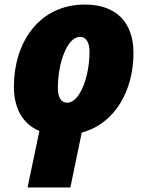

<svg xmlns="http://www.w3.org/2000/svg" viewBox="-20 -583 647 843"><path d="M153 -8 101 240H289L339 -1C488 -41 566 -189 566 -350C566 -486 489 -563 353 -563C148 -563 41 -392 41 -203C41 -105 81 -38 153 -8ZM275 -132C249 -132 234 -154 234 -197C234 -306 275 -421 331 -421C357 -421 373 -399 373 -356C373 -247 331 -132 275 -132Z"/></svg>

Font: Noto Sans Black
Style: Italic
Weight: 900
Italic angle: -12°
Designer: Monotype Design Team
Foundry: Monotype Imaging Inc.
Version: Version 2.013